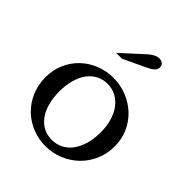

<svg xmlns="http://www.w3.org/2000/svg" viewBox="-220 -943 1094 1094"><g transform="rotate(45 327.0 -396.5)"><path d="M325 -540Q382 -540 433 -519.5Q484 -499 522.5 -463Q561 -427 583.5 -377.5Q606 -328 606 -269Q606 -208 583.5 -157Q561 -106 522.5 -69Q484 -32 433 -11Q382 10 325 10Q269 10 218.5 -10.5Q168 -31 130 -68Q92 -105 70 -156.5Q48 -208 48 -269Q48 -328 70 -378Q92 -428 130 -464Q168 -500 218.5 -520Q269 -540 325 -540ZM325 -492Q288 -492 257.5 -476Q227 -460 205.5 -430.5Q184 -401 172.5 -359.5Q161 -318 161 -268Q161 -216 172.5 -174Q184 -132 205.5 -102.5Q227 -73 257 -57Q287 -41 325 -41Q363 -41 394 -57Q425 -73 447 -103Q469 -133 481 -175Q493 -217 493 -268Q493 -318 481 -359Q469 -400 447 -429.5Q425 -459 394 -475.5Q363 -492 325 -492ZM235 -651 365 -770Q401 -803 432 -803Q449 -803 459.5 -794Q470 -785 470 -768Q470 -752 456.5 -739.5Q443 -727 419 -716L282 -651Z"/></g></svg>

Font: Libre Baskerville
Style: Regular
Weight: 400
Designer: Pablo Impallari, Rodrigo Fuenzalida
Foundry: Pablo Impallari, Rodrigo Fuenzalida
Version: Version 1.000; ttfautohint (v0.93) -l 8 -r 50 -G 200 -x 14 -